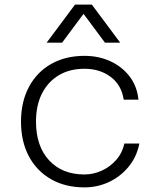

<svg xmlns="http://www.w3.org/2000/svg" viewBox="-20 -800 690 832"><path d="M346 12Q263 12 201 -23.5Q139 -59 105 -123Q71 -187 71 -273Q71 -359 105.5 -423.5Q140 -488 202 -523Q264 -558 346 -558Q407 -558 457.5 -535Q508 -512 541 -469.5Q574 -427 580 -368H516Q507 -431 460 -466.5Q413 -502 346 -502Q282 -502 235 -474Q188 -446 162 -395Q136 -344 136 -273Q136 -167 192.5 -105.5Q249 -44 346 -44Q385 -44 421 -60.5Q457 -77 483.5 -107Q510 -137 519 -178H584Q572 -119 536.5 -76.5Q501 -34 451.5 -11Q402 12 346 12ZM182 -615 305 -780H378L501 -615H435L342 -740L249 -615Z"/></svg>

Font: Azeret Mono Thin ExtraLight
Style: Regular
Weight: 250
Version: Version 1.002